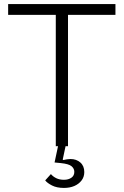

<svg xmlns="http://www.w3.org/2000/svg" viewBox="-20 -718 607 943"><path d="M294 205Q259 205 235.5 193Q212 181 202 168L230 137Q240 149 256 157Q272 165 294 165Q316 165 330.5 155Q345 145 345 126Q345 110 331.5 98.5Q318 87 279 83L248 80L265 0H254V-645H20V-698H547V-645H314V0H302L288 66L291 68Q300 66 309 64.5Q318 63 326 63Q355 63 374.5 80Q394 97 394 127Q394 151 380.5 168.5Q367 186 345 195.5Q323 205 294 205Z"/></svg>

Font: IBM Plex Sans Light
Style: Regular
Weight: 300
Designer: Mike Abbink, Paul van der Laan, Pieter van Rosmalen
Foundry: Bold Monday
Version: Version 3.201